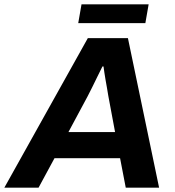

<svg xmlns="http://www.w3.org/2000/svg" viewBox="-59 -861 803 881"><path d="M-39 0 344 -686H528L671 0H518L492 -135H191L118 0ZM255 -255H469L438 -421Q435 -439 432 -457Q429 -475 425.5 -493.5Q422 -512 420 -527.5Q418 -543 416 -556H411Q401 -536 388.5 -510.5Q376 -485 364 -460.5Q352 -436 343 -419ZM300 -755 315 -841H623L608 -755Z"/></svg>

Font: Archivo SemiBold
Style: Bold Italic
Weight: 700
Italic angle: -10°
Version: Version 2.001